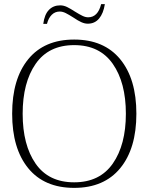

<svg xmlns="http://www.w3.org/2000/svg" viewBox="-20 -902 721 932"><path d="M272 -876Q289 -876 305.5 -868Q322 -860 345 -845Q366 -832 380.5 -825Q395 -818 408 -818Q455 -818 471 -882H489Q482 -837 461 -812Q440 -787 406 -787Q391 -787 374.5 -794.5Q358 -802 336 -817Q314 -831 299 -838.5Q284 -846 270 -846Q247 -846 231 -830Q215 -814 208 -786H190Q196 -832 217.5 -854Q239 -876 272 -876ZM39 -350Q39 -519 117 -614.5Q195 -710 340 -710Q485 -710 563.5 -614.5Q642 -519 642 -350Q642 -181 563.5 -85.5Q485 10 340 10Q195 10 117 -85.5Q39 -181 39 -350ZM591 -350Q591 -501 527.5 -592Q464 -683 340 -683Q216 -683 153 -592Q90 -501 90 -350Q90 -198 153 -107.5Q216 -17 340 -17Q464 -17 527.5 -108Q591 -199 591 -350Z"/></svg>

Font: Trirong ExtraLight
Style: Regular
Weight: 275
Designer: Katatrad Team
Foundry: CadsonDemak
Version: Version 1.001